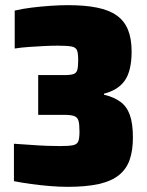

<svg xmlns="http://www.w3.org/2000/svg" viewBox="-20 -716 571 744"><path d="M242 8Q211 8 174 5Q137 2 100.5 -3Q64 -8 34 -14V-159Q68 -157 100.5 -154.5Q133 -152 161.5 -151Q190 -150 212 -150Q245 -150 261.5 -153Q278 -156 283 -167.5Q288 -179 288 -206Q288 -235 284 -248.5Q280 -262 267 -266.5Q254 -271 228 -271H128V-425H228Q255 -425 266 -429.5Q277 -434 280 -446.5Q283 -459 283 -484Q283 -511 278 -522Q273 -533 256.5 -536Q240 -539 204 -539Q178 -539 149 -537.5Q120 -536 91 -534Q62 -532 37 -528V-675Q66 -682 102.5 -686.5Q139 -691 176 -693.5Q213 -696 243 -696Q309 -696 356 -686.5Q403 -677 432.5 -656Q462 -635 476 -600.5Q490 -566 490 -517Q490 -442 464 -404.5Q438 -367 383 -353V-349Q421 -340 446 -322Q471 -304 483 -271Q495 -238 495 -183Q495 -133 482.5 -97Q470 -61 441 -37.5Q412 -14 363 -3Q314 8 242 8Z"/></svg>

Font: Saira SemiCondensed Black
Style: Regular
Weight: 900
Width: 4
Designer: Hector Gatti with collaboration of the Omnibus-Type team
Foundry: Omnibus-Type
Version: Version 1.101